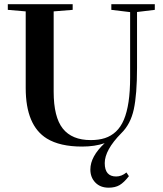

<svg xmlns="http://www.w3.org/2000/svg" viewBox="-20 -683 772 912"><path d="M370.1 13.2Q264.6 13.2 202.6 -24.9Q102.1 -86.9 102.1 -265.1V-628.9L17.1 -636.2V-663.1H325.2V-636.2L234.9 -628.9V-247.6Q234.9 -127 278.3 -72.3Q321.8 -17.6 411.1 -17.6Q449.2 -17.6 478.5 -27.1Q507.8 -36.6 530.8 -58.1Q553.7 -79.6 568.4 -114.3Q583 -148.9 590.6 -199Q598.1 -249 598.1 -315.9V-625.5L508.8 -636.2V-663.1H715.3V-636.2L630.9 -626V-360.4Q630.9 -234.4 615.5 -163.6Q600.1 -92.8 555.7 -49.8Q477.5 29.8 477.5 91.8Q477.5 155.3 531.7 155.3Q557.6 155.3 580.6 136.2L592.3 153.8Q568.8 184.1 547.9 196.3Q526.9 208.5 496.1 208.5Q456.5 208.5 432.9 184.1Q409.2 159.7 409.2 122.1Q409.2 60.5 477.1 -2.9Q430.2 13.2 370.1 13.2Z"/></svg>

Font: Elstob SemiBold
Style: Regular
Weight: 600
Designer: Peter S. Baker
Version: Version 1.015